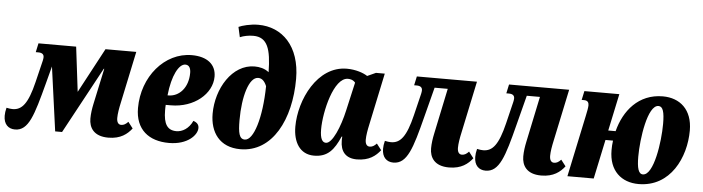

<svg xmlns="http://www.w3.org/2000/svg" viewBox="-74 -976 4366 1193"><g transform="rotate(5 2109.5 -380.0)"><path d="M45 10C130 10 158 -90 211 -290L240 -400L295 0H338L562 -414H565L517 -190C511 -162 506 -129 506 -99C506 -43 535 10 627 10C704 10 745 -24 773 -60L743 -99C729 -84 716 -76 700 -76C681 -76 672 -92 672 -117C672 -143 678 -178 686 -214L754 -536H562L413 -257L379 -536H144L132 -480H148C171 -480 183 -471 183 -453C183 -447 182 -440 180 -431L147 -295C114 -159 78 -115 19 -115C7 -115 -5 -117 -19 -120C-24 -101 -26 -85 -26 -70C-26 -17 3 10 45 10Z M1005 10C1122 10 1180 -55 1180 -98C1180 -117 1171 -131 1145 -140C1122 -90 1082 -67 1045 -67C989 -67 964 -104 964 -190C964 -202 964 -212 965 -224H997C1142 -224 1252 -318 1252 -425C1252 -501 1196 -546 1100 -546C930 -546 795 -385 795 -190C795 -55 880 10 1005 10ZM971 -284C984 -410 1025 -484 1065 -484C1090 -484 1099 -462 1099 -435C1099 -342 1043 -284 977 -284Z M1450 10C1651 10 1758 -203 1758 -455C1758 -660 1644 -770 1495 -770C1446 -770 1394 -756 1373 -746L1387 -683C1410 -693 1441 -699 1470 -699C1559 -699 1582 -625 1584 -482C1558 -503 1525 -510 1495 -510C1355 -510 1260 -352 1260 -195C1260 -79 1321 10 1450 10ZM1473 -52C1438 -52 1430 -91 1430 -170C1430 -318 1466 -441 1523 -441C1540 -441 1560 -433 1576 -394C1573 -196 1528 -52 1473 -52Z M1910 10C1995 10 2034 -38 2071 -123H2075C2074 -114 2074 -106 2074 -98C2074 -31 2107 10 2177 10C2254 10 2295 -24 2323 -60L2293 -99C2279 -84 2266 -76 2250 -76C2231 -76 2222 -92 2222 -117C2222 -143 2228 -178 2236 -214L2304 -536H2249L2196 -512C2171 -529 2122 -546 2067 -546C1883 -546 1779 -327 1779 -160C1779 -64 1821 10 1910 10ZM1977 -76C1956 -76 1940 -95 1940 -157C1940 -268 1991 -484 2079 -484C2093 -484 2111 -481 2125 -464L2085 -288C2062 -184 2017 -76 1977 -76Z M2405 10C2491 10 2521 -90 2572 -290L2620 -476H2702L2642 -190C2636 -162 2631 -129 2631 -99C2631 -43 2660 10 2752 10C2829 10 2870 -24 2898 -60L2868 -99C2854 -84 2841 -76 2825 -76C2806 -76 2797 -92 2797 -117C2797 -143 2803 -178 2811 -214L2879 -536H2504L2492 -480H2508C2531 -480 2543 -471 2543 -453C2543 -447 2542 -440 2540 -431L2507 -295C2474 -159 2438 -115 2379 -115C2367 -115 2355 -117 2341 -120C2336 -101 2334 -85 2334 -70C2334 -17 2363 10 2405 10Z M2980 10C3066 10 3096 -90 3147 -290L3195 -476H3277L3217 -190C3211 -162 3206 -129 3206 -99C3206 -43 3235 10 3327 10C3404 10 3445 -24 3473 -60L3443 -99C3429 -84 3416 -76 3400 -76C3381 -76 3372 -92 3372 -117C3372 -143 3378 -178 3386 -214L3454 -536H3079L3067 -480H3083C3106 -480 3118 -471 3118 -453C3118 -447 3117 -440 3115 -431L3082 -295C3049 -159 3013 -115 2954 -115C2942 -115 2930 -117 2916 -120C2911 -101 2909 -85 2909 -70C2909 -17 2938 10 2980 10Z M3490 0H3654L3706 -245H3753C3750 -225 3749 -205 3749 -185C3749 -56 3828 10 3934 10C4133 10 4223 -181 4223 -349C4223 -480 4144 -546 4038 -546C3886 -546 3797 -434 3764 -305H3718L3767 -536H3549L3537 -480H3552C3575 -480 3582 -467 3582 -450C3582 -436 3577 -411 3571 -383ZM3956 -52C3928 -52 3918 -90 3918 -160C3918 -271 3948 -484 4016 -484C4044 -484 4054 -449 4054 -375C4054 -264 4024 -52 3956 -52Z"/></g></svg>

Font: Noto Serif ExtraCondensed Black
Style: Italic
Weight: 900
Width: 2
Italic angle: -12°
Designer: Monotype Design Team
Foundry: Monotype Imaging Inc.
Version: Version 2.014